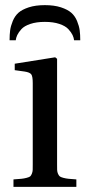

<svg xmlns="http://www.w3.org/2000/svg" viewBox="-20 -724 331 744"><path d="M291 -567.9H267.1Q266.1 -577.6 261.2 -588.1Q256.3 -598.6 244.9 -611.1Q233.4 -623.5 210 -631.3Q186.5 -639.2 153.8 -639.2Q121.1 -639.2 97.7 -631.3Q74.2 -623.5 63 -611.1Q51.8 -598.6 46.9 -588.1Q42 -577.6 41 -567.9H17.1Q17.1 -589.8 19.3 -606.4Q21.5 -623 29.5 -642.6Q37.6 -662.1 51.5 -674.6Q65.4 -687 91.6 -695.6Q117.7 -704.1 153.8 -704.1Q189.9 -704.1 216.1 -695.6Q242.2 -687 256.3 -674.6Q270.5 -662.1 278.6 -642.6Q286.6 -623 288.8 -606.4Q291 -589.8 291 -567.9ZM32.2 0V-28.8Q52.7 -30.3 63 -31.2Q73.2 -32.2 83.3 -34.9Q93.3 -37.6 96.7 -40.3Q100.1 -43 103.3 -50.5Q106.4 -58.1 106.7 -65.2Q106.9 -72.3 106.9 -86.9V-401.9Q106.9 -428.2 101.1 -436Q95.2 -443.8 75.2 -446.8L37.1 -452.1V-477.1L193.8 -502L201.2 -496.1V-86.9Q201.2 -72.8 201.4 -65.2Q201.7 -57.6 204.8 -50.5Q208 -43.5 211.7 -40.5Q215.3 -37.6 225.3 -34.9Q235.4 -32.2 245.6 -31.2Q255.9 -30.3 275.9 -28.8V0Z"/></svg>

Font: Heuristica
Style: Regular
Weight: 400
Version: Version 1.0.2